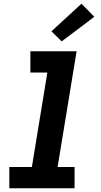

<svg xmlns="http://www.w3.org/2000/svg" viewBox="-20 -1010 540 1030"><path d="M30 0V-114H151L234 -621H143V-735H391L289 -114H380V0ZM311 -788 256 -842 417 -990 486 -920Z"/></svg>

Font: Iosevka Slab Heavy Oblique
Style: Regular
Weight: 900
Italic angle: -9°
Monospace: yes
Designer: Belleve Invis
Foundry: Belleve Invis
Version: Version 11.1.1; ttfautohint (v1.8.3)